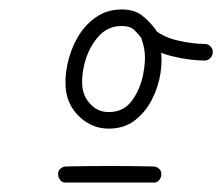

<svg xmlns="http://www.w3.org/2000/svg" viewBox="-20 -540 470 406"><path d="M103 -171Q102 -178 107.5 -183Q113 -188 120 -188Q166 -189 212 -189Q258 -189 304 -188Q311 -188 316.5 -183Q322 -178 321 -171Q321 -164 316 -158.5Q311 -153 304 -154Q258 -154 212 -154Q166 -154 120 -154Q113 -153 108 -158.5Q103 -164 103 -171ZM281 -457Q272 -469 263.5 -477Q255 -485 237 -485Q207 -485 187 -461.5Q167 -438 159 -406.5Q151 -375 155 -351Q159 -331 174 -317Q189 -303 210 -303Q241 -303 258.5 -326.5Q276 -350 282.5 -381.5Q289 -413 285 -436Q283 -448 279 -459Q274 -471 286 -479Q297 -486 307 -477Q326 -461 357.5 -454Q389 -447 413 -447Q420 -447 425 -442Q430 -437 430 -430Q430 -423 425 -417.5Q420 -412 413 -412Q382 -412 344.5 -421Q307 -430 284 -451Q279 -456 282 -461.5Q285 -467 291 -471Q297 -475 303.5 -475.5Q310 -476 312 -470Q317 -457 319 -442Q324 -416 319.5 -386Q315 -356 301 -329Q287 -302 264.5 -285Q242 -268 210 -268Q177 -268 151.5 -290Q126 -312 120 -345Q116 -371 122 -401.5Q128 -432 143 -459Q158 -486 182 -503Q206 -520 237 -520Q263 -520 278.5 -508.5Q294 -497 308 -479Q313 -473 312 -466Q311 -459 306 -454Q300 -450 293 -450.5Q286 -451 281 -457Z"/></svg>

Font: FRB American Cursive Guidelines Arrows
Style: Italic
Weight: 400
Italic angle: -25°
Version: Version 2.0;Modular Font Editor K font №1